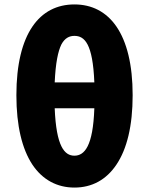

<svg xmlns="http://www.w3.org/2000/svg" viewBox="-20 -833 673 867"><path d="M126 -90C172 -21 238 14 316 14C395 14 460 -21 506 -90C553 -160 579 -264 579 -403C579 -681 473 -813 316 -813C159 -813 54 -682 54 -403C54 -264 80 -160 126 -90ZM376 -173C360 -141 339 -130 316 -130C271 -130 234 -172 227 -344H316H406C403 -258 392 -205 376 -173ZM257 -632C273 -662 294 -671 316 -671C362 -671 399 -636 406 -461H316H227C231 -549 242 -601 257 -632Z"/></svg>

Font: GenSenRounded2 TW H
Style: Regular
Weight: 900
Version: Version 2.100;PS 2.1;hotconv 16.6.51;makeotf.lib2.5.65220 DE